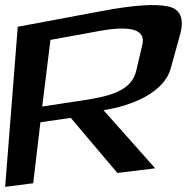

<svg xmlns="http://www.w3.org/2000/svg" viewBox="-52 -692 726 746"><path d="M611 -425 647 -555C665 -618 650 -657 601 -667C551 -678 465 -672 343 -649L17 -588L-32 34L77 20L105 -217L223 -234L404 -20L551 -38L350 -264C465 -281 586 -335 611 -425ZM276 -303 112 -278 144 -537 336 -572C459 -594 515 -576 501 -518L477 -416C459 -341 380 -319 276 -303Z"/></svg>

Font: Gamestation Warped
Style: Italic
Weight: 400
Designer: Jonas Hecksher
Foundry: Jonas Hecksher, Playtypeª, e-types AS
Version: Version 1.003